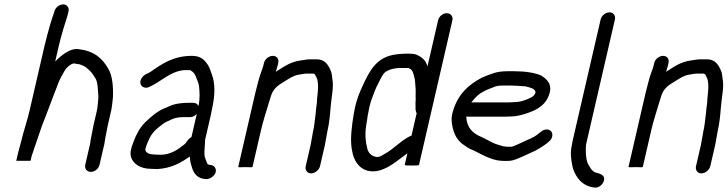

<svg xmlns="http://www.w3.org/2000/svg" viewBox="-20 -765 3361 887"><path d="M400.8 -129C398.8 -120.3 397.5 -112 397 -104L373.9 -4C369.7 14.3 381.7 29 399.8 29C417.9 29 435.7 14.3 439.9 -4L459.5 -89C463.5 -100.9 463.8 -116 466.8 -129C470 -143 474.6 -171.6 477.9 -186L493.9 -255C496.9 -268.1 498.5 -286.6 500 -299L501.7 -315C504 -361.9 499.5 -415.3 481 -446C456.4 -491 417.8 -529 348 -537C304.9 -547.1 258.7 -505.1 235 -481L251.4 -552C263 -602.2 279.4 -653.9 292.9 -697L295.9 -710C298.6 -718.7 297.7 -726.5 293.3 -733.5C279.3 -755.9 240.5 -742.6 231.8 -714L228.1 -702C221.5 -681.5 216.8 -670 210.1 -646C201.6 -615.2 192.9 -584.5 185.2 -551L117.1 -256C105.6 -206.3 88.2 -157 77.6 -111C75.7 -105.7 73.6 -98 71.3 -88C68.2 -77.3 65.7 -68 63.9 -60L55.1 -22H121.1L125.5 -41C126.5 -45.7 128.7 -52.3 132.1 -61C140.1 -88 148.2 -106.1 157.4 -136C167.4 -167.8 180.3 -201.8 192.6 -232C203.3 -258.9 225.7 -321.1 235.6 -345C244.8 -370.7 253.9 -394.5 266 -416L279.6 -440C284.1 -449.3 307.7 -472 322 -472C328.5 -471.3 334.2 -470.3 339.3 -469C343.3 -469 347.7 -468 352.6 -466C364.2 -461.8 369.2 -459.9 378.6 -453C391.1 -441.7 401.9 -433.1 410.7 -419L421 -403C433 -383.2 431.9 -345.4 434.6 -319L433.9 -307C431.8 -289.5 431.9 -272.4 427.4 -253L411.9 -186C408.7 -171.8 404.1 -143.2 400.8 -129Z M856.7 -42 857.9 -30C859.3 -10.6 865.3 1 869.8 18C878.8 40 894.9 59.3 926.7 62C955.2 66.9 989.5 34.7 973 8.5C967.3 -0.7 959.1 -1.9 946.9 -4C939.3 -4 936.9 -9.8 935.5 -15C931.7 -24.6 928.9 -30.2 926.2 -40L924.5 -50C923.4 -70.9 927.3 -96.3 927.5 -119L953.8 -233C955.8 -241.7 957.6 -251 959.3 -261C973.7 -323.8 974.7 -379.1 959 -420C954.5 -433.8 948.4 -451.6 941.1 -464C925.7 -486.8 909 -507 867.1 -507C781.5 -507 729.6 -471.1 673.7 -432L662.4 -426C649.8 -420.4 640.8 -415.5 633.4 -402.5C617.1 -373.5 643.4 -349.8 671 -364C725 -388.2 763.1 -433.8 829.8 -441H858.8C874 -432.4 881.1 -423.3 886.7 -406C892 -393 896.1 -383.5 899.2 -369C902.1 -340.8 904.9 -311.4 896.5 -275C892.1 -285 884.3 -290 873 -290H846C828.8 -290 804.7 -287.3 790.6 -284C770.8 -280 757.5 -270.9 738 -264C703.7 -249.4 674.1 -222.6 648.7 -198C625.2 -173.5 609.6 -145.3 595.7 -107C583.6 -75.7 580.1 -59.2 585.8 -38C596.4 -6.9 629.6 15 678.5 15C687.7 15.7 697.3 16 707.3 16C770.4 12.3 814.6 -11.9 856.7 -42ZM889.2 -239 864.5 -132C857.6 -128 851.7 -123 847 -117L839.5 -106C837.4 -102.7 833.9 -99.3 829.2 -96C801.1 -73.2 766.5 -50 721.5 -50C712.9 -50 704.6 -50.3 696.8 -51C674.8 -51 651.7 -56.9 651.3 -75L651.9 -77.5C655.7 -94.2 665.9 -116.3 671.6 -128C686.5 -157.7 708.9 -174.6 733.6 -193C745 -202.3 767.3 -209.9 778.9 -216C791.9 -221.8 813.9 -224 830.7 -224H857.7C869.7 -224 880.2 -229 889.2 -239Z M1199.4 -474 1196.9 -463C1195.7 -457.7 1194.2 -452.7 1192.4 -448L1187.2 -434C1181.4 -417.8 1175.1 -398.9 1169.8 -376C1165.9 -362 1162.3 -348 1159.1 -334L1080.6 6C1080.2 8 1091.1 8.3 1113.4 7C1135.1 8.3 1146.2 8 1146.6 6L1185.6 -163C1194.4 -201.2 1207.8 -243.3 1217.7 -276C1220 -286.1 1223.9 -294.2 1226 -303C1228.6 -311.7 1231.1 -319.3 1233.3 -326C1245.4 -360.2 1268.3 -372.5 1294.8 -389C1315.1 -401.7 1335.4 -416.1 1360 -420C1371.7 -421 1382.9 -425 1396.1 -425H1428.1C1428.8 -425 1430 -424.3 1431.7 -423C1433.7 -423 1434.6 -422.7 1434.4 -422C1436.8 -418 1439.6 -412.7 1442.7 -406C1447.8 -395.6 1447 -389.2 1449 -377C1450.2 -355.7 1447.5 -330 1444.6 -306C1445.6 -289.3 1439.2 -264.2 1439 -247L1436.9 -229C1434 -204.7 1431.4 -179.1 1425.3 -153C1424.6 -147 1423.6 -141 1422.2 -135C1419.4 -123.1 1417.8 -107.5 1415.2 -96L1392.3 3C1388.3 20.4 1399.6 36 1417.2 36C1434.7 36 1454.3 20.4 1458.3 3L1481.2 -96C1483.8 -107.6 1485.5 -123.2 1488.2 -135C1489.9 -142.3 1491.1 -149.3 1492 -156C1501.8 -198.2 1504.7 -236.5 1507.8 -274C1511.2 -316 1522.9 -366.1 1515.3 -400C1512.7 -418.6 1514 -426.2 1505.5 -444C1495.1 -466.4 1480.1 -491 1443.4 -491H1411.4C1396.6 -491 1379.4 -486.6 1365 -485C1327.1 -479.4 1296.4 -461.5 1268 -442C1262.8 -439.3 1258.1 -436.3 1254 -433C1256.2 -442.6 1260.2 -451.5 1262.9 -463L1265.4 -474C1269.7 -492.3 1258.7 -507 1240.6 -507C1222.5 -507 1203.7 -492.3 1199.4 -474Z M1915.7 -3 1938.8 -103 1862.2 -57 1850.4 -6C1848.9 0.6 1914.7 1.4 1915.7 -3ZM1916.4 -6 2069.9 -671C2074.1 -689.3 2062.1 -704 2044 -704C2025.9 -704 2008.1 -689.3 2003.9 -671L1955 -459C1953.6 -461.7 1952.5 -464.3 1951.8 -467C1945.1 -485.1 1936.8 -493.4 1918.6 -505C1901.5 -515.3 1892.3 -517 1869.4 -517H1852.4C1839.4 -517 1823.9 -515.3 1811.7 -514C1721.2 -503 1689 -442.9 1652.8 -363C1640.2 -336.8 1628.1 -303.5 1620.8 -272C1618.3 -261.3 1616.2 -250.7 1614.4 -240C1604.5 -179.4 1597.9 -125.4 1604.5 -80L1610 -52C1621.5 -9.3 1655.1 35.8 1722.2 25C1765.9 16.7 1802.4 -12.3 1835.5 -37L1859.7 -55C1859.9 -55.7 1860.7 -56.3 1862.2 -57L1849.7 -3C1848.7 1.3 1914.8 0.8 1916.4 -6ZM1904.9 -242 1880.9 -138C1877.4 -137.3 1874.5 -136.3 1872.2 -135C1829.5 -113.5 1797.8 -75.4 1755.2 -53C1747.2 -47.9 1735 -40 1725.2 -40C1723.8 -39.3 1721.4 -39.3 1718.2 -40C1694.6 -44.1 1680.8 -60 1676.5 -80C1668.7 -108.9 1665.4 -144.3 1671.5 -184L1676.4 -214C1677.4 -224 1679 -234 1681.3 -244C1682.8 -253.3 1684.6 -262.7 1686.8 -272C1688.8 -280.7 1691.1 -289.3 1693.8 -298C1705 -328 1715.2 -358.4 1729.7 -384C1739.6 -402.8 1749.2 -428.6 1767.9 -437C1785.3 -446.5 1800.9 -448.6 1823.1 -451H1866.1C1882.2 -445.2 1886.7 -436 1890.4 -422L1894.7 -406C1898 -394 1897.7 -380.8 1899 -368C1902.1 -349.5 1899 -324.9 1900.4 -305L1899.6 -293C1899.5 -280.8 1899.9 -271.2 1899.8 -259C1901.1 -252.6 1901.7 -247.5 1904.9 -242Z M2157.4 -292C2164.9 -302.2 2181.9 -320.9 2190.5 -327C2195.6 -331.7 2201.1 -335.3 2207 -338C2224.9 -349.4 2246.4 -357.4 2267.3 -365C2279 -369.6 2295.5 -370 2310.4 -370H2338.4C2350.8 -370 2397.7 -367.1 2407.5 -366C2425.3 -361.3 2453.7 -356.6 2454 -338C2451.8 -328.3 2443.5 -320 2436 -316C2412.3 -303.5 2384.7 -293 2352.6 -293C2345.2 -292.3 2337.7 -292 2330.4 -292ZM2505.6 -167C2496.2 -167 2487.8 -163.7 2480.2 -157L2470.6 -150C2457 -137.1 2435.4 -126.2 2417.5 -119L2373.9 -99C2364.7 -95.3 2353.9 -89.1 2343.1 -87H2322.1C2308.9 -88.2 2304.4 -88.7 2295.2 -92L2279.4 -97C2254.1 -103.7 2228.1 -122 2204.5 -132C2163.7 -148.8 2137.9 -174.4 2134.3 -222C2134.6 -223.3 2134.6 -225 2134.4 -227C2136.9 -226.3 2139.5 -226 2142.2 -226H2315.2C2323.2 -226 2331.9 -226.3 2341.4 -227C2358.7 -227 2377.5 -230.9 2392.3 -235C2441.4 -248.8 2493.9 -269 2514.1 -321C2536.4 -373.9 2507.6 -399 2480 -416C2450.9 -429.4 2403.6 -436 2353.7 -436H2325.7C2302.3 -436 2275.6 -433.1 2257.4 -426C2240.9 -420.5 2221.1 -413.4 2205.7 -406C2141.7 -372.3 2089 -324.7 2068.3 -235C2066.3 -226.3 2065.8 -215.7 2066.9 -203C2071.4 -158.4 2085 -125.8 2113.5 -102C2130.8 -90 2145.8 -77.4 2168.2 -70C2194.2 -57.1 2218.2 -43.3 2246.6 -33L2262.5 -28C2280 -22.3 2307.3 -20.2 2333.1 -22C2354.5 -23.2 2374 -33.5 2390.2 -40L2433.9 -60C2460.1 -70.8 2484.7 -86.7 2506.8 -103L2515.6 -111C2523.7 -117 2528.8 -124.7 2530.9 -134C2535.2 -152.5 2524.1 -167 2505.6 -167Z M2754.8 -675 2625.3 -114C2623.6 -106.7 2622.4 -100 2621.7 -94C2613.6 -59 2618.5 -26 2624 0L2627.5 15C2642.7 56.1 2667.8 92.9 2722.7 101C2741.2 105.5 2760.3 92.1 2767.3 76.5C2781.8 44.5 2753.5 38.4 2732.6 32C2730.6 32 2728.4 31.3 2726.1 30C2719.1 24.5 2713.7 20.8 2709 13C2705 6.6 2695.4 -7.8 2693.5 -15L2689.7 -29C2688.4 -36.6 2687.1 -47.2 2686.7 -55L2686.4 -71C2686.1 -75.7 2686.1 -80 2686.4 -84L2687.6 -98L2820.8 -675C2825 -693 2813.1 -708 2795.5 -708C2777.8 -708 2759 -693 2754.8 -675Z M3002.4 -474 2999.9 -463C2998.7 -457.7 2997.2 -452.7 2995.4 -448L2990.2 -434C2984.4 -417.8 2978.1 -398.9 2972.8 -376C2968.9 -362 2965.3 -348 2962.1 -334L2883.6 6C2883.2 8 2894.1 8.3 2916.4 7C2938.1 8.3 2949.2 8 2949.6 6L2988.6 -163C2997.4 -201.2 3010.8 -243.3 3020.7 -276C3023 -286.1 3026.9 -294.2 3029 -303C3031.6 -311.7 3034.1 -319.3 3036.3 -326C3048.4 -360.2 3071.3 -372.5 3097.8 -389C3118.1 -401.7 3138.4 -416.1 3163 -420C3174.7 -421 3185.9 -425 3199.1 -425H3231.1C3231.8 -425 3233 -424.3 3234.7 -423C3236.7 -423 3237.6 -422.7 3237.4 -422C3239.8 -418 3242.6 -412.7 3245.7 -406C3250.8 -395.6 3250 -389.2 3252 -377C3253.2 -355.7 3250.5 -330 3247.6 -306C3248.6 -289.3 3242.2 -264.2 3242 -247L3239.9 -229C3237 -204.7 3234.4 -179.1 3228.3 -153C3227.6 -147 3226.6 -141 3225.2 -135C3222.4 -123.1 3220.8 -107.5 3218.2 -96L3195.3 3C3191.3 20.4 3202.6 36 3220.2 36C3237.7 36 3257.3 20.4 3261.3 3L3284.2 -96C3286.8 -107.6 3288.5 -123.2 3291.2 -135C3292.9 -142.3 3294.1 -149.3 3295 -156C3304.8 -198.2 3307.7 -236.5 3310.8 -274C3314.2 -316 3325.9 -366.1 3318.3 -400C3315.7 -418.6 3317 -426.2 3308.5 -444C3298.1 -466.4 3283.1 -491 3246.4 -491H3214.4C3199.6 -491 3182.4 -486.6 3168 -485C3130.1 -479.4 3099.4 -461.5 3071 -442C3065.8 -439.3 3061.1 -436.3 3057 -433C3059.2 -442.6 3063.2 -451.5 3065.9 -463L3068.4 -474C3072.7 -492.3 3061.7 -507 3043.6 -507C3025.5 -507 3006.7 -492.3 3002.4 -474Z"/></svg>

Font: HoneyBee
Style: RegIt
Weight: 400
Foundry: Cannot Into Space Fonts
Version: Version 0.89